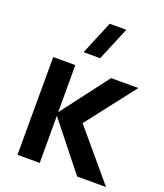

<svg xmlns="http://www.w3.org/2000/svg" viewBox="-146 -899 850 996"><g transform="rotate(20 279.0 -401.0)"><path d="M300.8 -617.5H209.2L286.4 -802.5H377.9ZM69.2 0 70 -540H192V-280L389.5 -540H540L330.5 -270L558 0H398.5L192 -260V0Z"/></g></svg>

Font: Manrope
Style: Regular
Weight: 400
Designer: Mikhail Sharanda
Foundry: Mikhail Sharanda
Version: Version 4.503